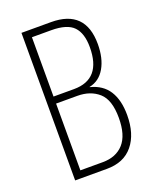

<svg xmlns="http://www.w3.org/2000/svg" viewBox="-134 -793 709 873"><g transform="rotate(-20 220.0 -357.0)"><path d="M220 -714Q386 -714 386 -548Q386 -479 359.5 -433Q333 -387 284 -377V-376Q344 -361 372.5 -316Q401 -271 401 -199Q401 -107 357 -53.5Q313 0 231 0H77V-714ZM214 -392Q347 -392 347 -547Q347 -614 316 -646.5Q285 -679 208 -679H115V-392ZM115 -358V-35H223Q288 -35 324.5 -75.5Q361 -116 361 -200Q361 -287 321 -322.5Q281 -358 218 -358Z"/></g></svg>

Font: Noto Sans Devanagari ExtraCondensed ExtraLight
Style: Regular
Weight: 200
Width: 2
Designer: Jelle Bosma - Monotype Design Team
Foundry: Monotype Imaging Inc.
Version: Version 2.004; ttfautohint (v1.8.4.7-5d5b)